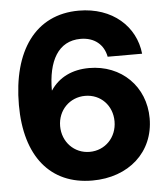

<svg xmlns="http://www.w3.org/2000/svg" viewBox="-53 -786 731 846"><g transform="rotate(-5 312.5 -363.5)"><path d="M321.8 11.7C482.9 11.7 596.7 -90.3 596.7 -239.7C596.7 -380.4 492.7 -483.4 350.1 -483.4C275.4 -483.4 215.8 -454.6 179.2 -399.4H178.2C178.2 -529.3 224.6 -614.7 323.7 -614.7C385.3 -614.7 425.8 -580.1 436 -525.9H588.4C575.7 -647.5 475.6 -739.3 326.7 -739.3C133.8 -739.3 27.8 -586.4 27.8 -347.7C27.8 -120.6 136.2 11.7 321.8 11.7ZM320.8 -115.2C252.9 -115.2 200.7 -168.9 200.7 -239.3C200.7 -309.6 253.4 -362.8 321.8 -362.8C390.6 -362.8 441.4 -310.1 441.4 -239.7C441.4 -168.9 389.6 -115.2 320.8 -115.2Z"/></g></svg>

Font: Raveo Display
Style: Bold
Weight: 700
Designer: Jakub Foglar, Rasmus Andersson (Inter)
Foundry: Jakubfoglar.com
Version: Version 1.100;Glyphs 3.2.3 (3260)